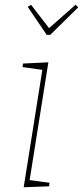

<svg xmlns="http://www.w3.org/2000/svg" viewBox="-20 -788 350 810"><path d="M80 2 160 -502 168 -492 75 -505 77 -520 184 -525 104 -22 99 -29 189 -17 187 -2ZM299 -768 310 -757 192 -641H177L97 -759L111 -768L191 -664H181Z"/></svg>

Font: Bitter Thin Thin
Style: Italic
Weight: 250
Italic angle: -9°
Version: Version 2.002